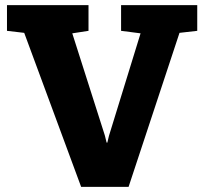

<svg xmlns="http://www.w3.org/2000/svg" viewBox="-20 -731 798 751"><path d="M682.1 -602.5 482.9 0H297.4L74.7 -602.5L7.3 -610.4V-710.9H326.2V-610.4L262.7 -600.6L390.1 -201.2L397 -173.3H399.9L406.2 -199.7L529.8 -600.6L453.6 -610.4V-710.9H751.5V-610.4Z"/></svg>

Font: Battambang Black
Style: Regular
Weight: 900
Designer: Danh Hong
Version: Version 8.002; ttfautohint (v1.8.3)